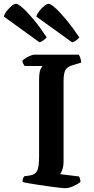

<svg xmlns="http://www.w3.org/2000/svg" viewBox="-68 -992 498 1012"><path d="M275 0Q268 0 246 -2.5Q224 -5 194.5 -9Q165 -13 135.5 -17.5Q106 -22 83 -26Q60 -30 51 -33Q51 -52 60 -63L89 -67Q117 -71 127.5 -91Q138 -111 138 -167V-567Q138 -612 146 -627.5Q154 -643 156 -644H62Q60 -648 55.5 -654.5Q51 -661 50 -672Q56 -679 68.5 -686.5Q81 -694 93.5 -699Q106 -704 112 -704H347Q351 -699 355 -688Q359 -677 360 -662L316 -649Q288 -641 277.5 -624Q267 -607 267 -563V-141Q267 -117 261 -99Q255 -81 249 -74L348 -62Q351 -59 353.5 -50Q356 -41 356 -33Q340 -20 317 -10Q294 0 275 0ZM140 -769 -48 -905Q-43 -921 -30.5 -936.5Q-18 -952 -5 -962Q8 -972 17 -972Q27 -972 52.5 -949.5Q78 -927 111 -887Q144 -847 178 -795Q173 -789 163 -781Q153 -773 140 -769ZM312 -769 123 -905Q128 -920 140.5 -935.5Q153 -951 166.5 -961.5Q180 -972 189 -972Q199 -972 224.5 -949Q250 -926 283 -886Q316 -846 350 -795Q345 -788 334 -779.5Q323 -771 312 -769Z"/></svg>

Font: Texturina SemiBold
Style: Regular
Weight: 600
Designer: Guillermo Torres Carreño
Foundry: Omnibus-Type
Version: Version 1.002; ttfautohint (v1.8.3)